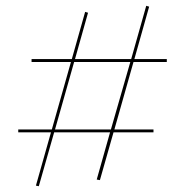

<svg xmlns="http://www.w3.org/2000/svg" viewBox="-20 -581 619 663"><path d="M441 -367 375 -134H510V-124H372L325 41L314 39L360 -124H167L114 62L104 60L156 -124H43V-134H159L225 -367H89V-377H228L274 -540L284 -537L239 -377H433L485 -561L495 -558L444 -377H556V-367ZM430 -367H236L170 -134H363Z"/></svg>

Font: Ysabeau Infant Hairline
Style: Italic
Weight: 100
Italic angle: -12°
Designer: Christian Thalmann (Catharsis Fonts)
Version: Version 0.003